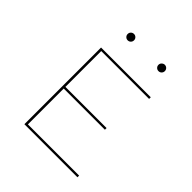

<svg xmlns="http://www.w3.org/2000/svg" viewBox="-171 -704 811 811"><g transform="rotate(45 235.0 -298.5)"><path d="M144 -578Q144 -586 149.5 -591.5Q155 -597 163 -597Q171 -597 176.5 -591.5Q182 -586 182 -578Q182 -570 176.5 -564.5Q171 -559 163 -559Q155 -559 149.5 -564.5Q144 -570 144 -578ZM328 -578Q328 -586 334 -591.5Q340 -597 347 -597Q355 -597 360.5 -591.5Q366 -586 366 -578Q366 -570 360.5 -564.5Q355 -559 347 -559Q339 -559 333.5 -564.5Q328 -570 328 -578ZM422 -10V0H105V-458H402V-448H116V-234H362V-224H116V-10Z"/></g></svg>

Font: Ysabeau SC Hairline
Style: Regular
Weight: 100
Designer: Christian Thalmann (Catharsis Fonts)
Version: Version 0.003